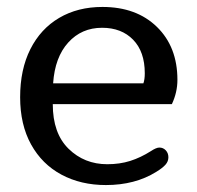

<svg xmlns="http://www.w3.org/2000/svg" viewBox="-20 -520 566 553"><path d="M38 -240Q38 -320 67.5 -378.5Q97 -437 150.5 -468.5Q204 -500 275 -500Q373 -500 432 -442.5Q491 -385 491 -290Q491 -254 475 -220H132Q132 -136 177.5 -91.5Q223 -47 289 -47Q325 -47 355 -56.5Q385 -66 415 -85Q430 -95 439 -95Q450 -95 457.5 -87Q465 -79 465 -67Q465 -55 456.5 -45.5Q448 -36 430 -25Q369 13 285 13Q213 13 157 -17Q101 -47 69.5 -104Q38 -161 38 -240ZM393 -280Q397 -291 397 -309Q397 -371 363.5 -405.5Q330 -440 274 -440Q215 -440 176.5 -397.5Q138 -355 133 -280Z"/></svg>

Font: Maitree Medium
Style: Regular
Weight: 500
Designer: CadsonDemak Team
Foundry: CadsonDemak
Version: Version 1.000